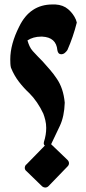

<svg xmlns="http://www.w3.org/2000/svg" viewBox="-20 -840 385 860"><path d="M324 -739Q308 -675 282 -616Q279 -611 271.5 -604Q264 -597 254 -597Q240 -597 237 -615Q232 -673 169 -676H164Q146 -676 130.5 -671.5Q115 -667 103 -659Q107 -645 112.5 -633Q118 -621 127 -611Q138 -599 149 -587.5Q160 -576 171 -565Q188 -546 204 -527.5Q220 -509 234 -488Q264 -445 270 -380Q268 -319 248.5 -277Q229 -235 209 -194L282 -124Q289 -117 289 -109Q289 -101 283 -95L197 -6Q191 0 182 0Q176 0 169 -5L98 -74L99 -73Q91 -79 91 -88Q91 -96 97 -103V-102L181 -188Q176 -191 176 -199Q176 -203 177 -205Q187 -236 187 -267Q187 -285 183 -301.5Q179 -318 174 -331Q162 -357 146 -380.5Q130 -404 112 -422Q87 -445 65 -473.5Q43 -502 29 -537Q27 -545 26.5 -554.5Q26 -564 26 -574Q26 -642 66 -721Q114 -820 215 -820H228Q263 -818 285.5 -798.5Q308 -779 319 -754Q319 -753 320 -752Z"/></svg>

Font: Aref Ruqaa Ink
Style: Bold
Weight: 700
Designer: Abdullah Aref
Version: Version 1.005